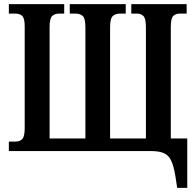

<svg xmlns="http://www.w3.org/2000/svg" viewBox="-20 -734 953 933"><path d="M841 179 832 120Q824 73 812 47Q800 21 777 10.5Q754 0 713 0H23V-46H55Q76 -46 88 -58Q100 -70 100 -112V-607Q100 -646 87.5 -657Q75 -668 55 -668H23V-714H292V-668H267Q246 -668 233.5 -656Q221 -644 221 -602V-61H395V-601Q395 -645 382 -656.5Q369 -668 346 -668H319V-714H591V-668H564Q542 -668 528.5 -656.5Q515 -645 515 -602V-61H689V-602Q689 -644 677 -656Q665 -668 645 -668H618V-714H887V-668H854Q834 -668 822 -656.5Q810 -645 810 -604V-61H890V179Z"/></svg>

Font: Noto Serif ExtraCondensed SemiBold
Style: Regular
Weight: 600
Width: 2
Designer: Monotype Design Team
Foundry: Monotype Imaging Inc.
Version: Version 2.015; ttfautohint (v1.8.4.7-5d5b)